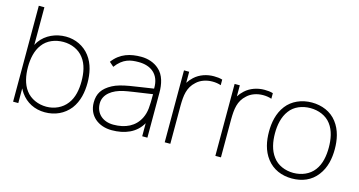

<svg xmlns="http://www.w3.org/2000/svg" viewBox="-80 -1092 2714 1450"><g transform="rotate(15 1277.0 -367.0)"><path d="M519.8 -487.5C476 -544.8 407.3 -578.1 332.3 -578.1C253.1 -578.1 178.1 -544.8 133.3 -483.3C127.1 -474 121.9 -465.6 116.7 -455.2V-750H72.9V0H113.5V-114.6C119.8 -103.1 126 -91.7 133.3 -81.2C177.1 -18.8 244.8 15.6 324 15.6C403.1 15.6 471.9 -15.6 519.8 -76C565.6 -136.5 579.2 -211.5 579.2 -282.3C579.2 -352.1 565.6 -428.1 519.8 -487.5ZM483.3 -104.2C446.9 -55.2 386.5 -28.1 324 -28.1C260.4 -28.1 199 -54.2 162.5 -103.1C126 -151 113.5 -217.7 113.5 -282.3C113.5 -346.9 126 -412.5 162.5 -460.4C199 -510.4 260.4 -534.4 324 -534.4C386.5 -534.4 446.9 -509.4 483.3 -460.4C520.8 -412.5 532.3 -346.9 532.3 -282.3C532.3 -217.7 520.8 -152.1 483.3 -104.2Z M1122.9 0V-352.1C1122.9 -415.6 1109.4 -487.5 1059.4 -529.2C1025 -560.4 974 -578.1 920.8 -578.1C836.5 -578.1 758.3 -557.3 701 -480.2L735.4 -450C791.7 -526 850 -534.4 912.5 -534.4C1004.2 -534.4 1079.2 -486.5 1076 -370.8C934.4 -347.9 829.2 -340.6 761.5 -304.2C691.7 -266.7 662.5 -221.9 662.5 -152.1C662.5 -47.9 742.7 15.6 846.9 15.6C947.9 15.6 1035.4 -18.8 1082.3 -102.1V0ZM1054.2 -139.6C1016.7 -63.5 942.7 -28.1 847.9 -28.1C766.7 -28.1 708.3 -78.1 708.3 -157.3C708.3 -229.2 774 -276 858.3 -293.8C884.4 -300 956.2 -310.4 1079.2 -328.1C1079.2 -234.4 1078.1 -188.5 1054.2 -139.6Z M1488.5 -578.1C1434.4 -578.1 1379.2 -560.4 1338.5 -522.9C1321.9 -507.3 1309.4 -492.7 1299 -476V-562.5H1258.3V0H1302.1V-299C1303.1 -378.1 1309.4 -441.7 1365.6 -491.7C1395.8 -520.8 1441.7 -536.5 1488.5 -536.5C1512.5 -536.5 1534.4 -533.3 1555.2 -526V-569.8C1534.4 -576 1512.5 -578.1 1488.5 -578.1Z M1884.4 -578.1C1830.2 -578.1 1775 -560.4 1734.4 -522.9C1717.7 -507.3 1705.2 -492.7 1694.8 -476V-562.5H1654.2V0H1697.9V-299C1699 -378.1 1705.2 -441.7 1761.5 -491.7C1791.7 -520.8 1837.5 -536.5 1884.4 -536.5C1908.3 -536.5 1930.2 -533.3 1951 -526V-569.8C1930.2 -576 1908.3 -578.1 1884.4 -578.1Z M2255.2 15.6C2335.4 15.6 2405.2 -12.5 2452.1 -75C2499 -135.4 2512.5 -210.4 2512.5 -282.3C2512.5 -352.1 2499 -428.1 2452.1 -488.5C2406.3 -549 2333.3 -578.1 2255.2 -578.1C2175 -578.1 2102.1 -545.8 2058.3 -488.5C2011.5 -428.1 1997.9 -352.1 1997.9 -282.3C1997.9 -210.4 2011.5 -135.4 2058.3 -75C2105.2 -13.5 2176 15.6 2255.2 15.6ZM2465.6 -282.3C2465.6 -216.7 2454.2 -151 2416.7 -102.1C2380.2 -53.1 2318.8 -28.1 2255.2 -28.1C2191.7 -28.1 2130.2 -53.1 2094.8 -102.1C2057.3 -151 2044.8 -216.7 2044.8 -282.3C2044.8 -345.8 2057.3 -412.5 2094.8 -461.5C2130.2 -510.4 2191.7 -534.4 2255.2 -534.4C2318.8 -534.4 2380.2 -510.4 2416.7 -461.5C2454.2 -412.5 2465.6 -345.8 2465.6 -282.3Z"/></g></svg>

Font: Manrope Thin
Style: Regular
Weight: 100
Width: 4
Designer: Michael Sharanda
Foundry: Michael Sharanda
Version: Version 2.000;PS 002.000;hotconv 1.0.88;makeotf.lib2.5.64775